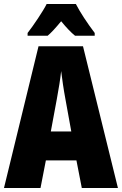

<svg xmlns="http://www.w3.org/2000/svg" viewBox="-20 -947 614 967"><path d="M362 -927H215C198 -892 146 -815 119 -781V-767H220C237 -781 260 -806 288 -840C315 -807 338 -783 358 -767H457V-781C417 -834 385 -883 362 -927ZM392 0H574L398 -714H174L0 0H184L211 -139H365ZM310 -445 339 -285H236L266 -447C276 -500 284 -551 288 -589C293 -549 300 -498 310 -445Z"/></svg>

Font: Noto Sans Arabic UI XCn Bk
Style: Regular
Weight: 900
Width: 2
Designer: Monotype Design Team, Nadine Chahine and Nizar Qandah
Foundry: Monotype Imaging Inc.
Version: Version 2.010